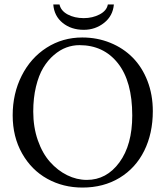

<svg xmlns="http://www.w3.org/2000/svg" viewBox="-20 -825 739 857"><path d="M488.3 -805.2Q483.9 -753.9 444.6 -722.9Q405.3 -691.9 354 -691.9Q297.9 -691.9 259.8 -722.7Q221.7 -753.4 217.8 -805.2H245.6Q251.5 -776.9 282 -760.5Q312.5 -744.1 354 -744.1Q393.1 -744.1 424.8 -760.7Q456.5 -777.3 461.4 -805.2ZM334.5 -623.5Q304.7 -623.5 276.1 -613Q247.6 -602.5 220.5 -579.3Q193.4 -556.2 173.1 -522.5Q152.8 -488.8 140.6 -438.2Q128.4 -387.7 128.4 -327.1Q128.4 -257.3 148.9 -198.7Q169.4 -140.1 203.4 -102.1Q237.3 -64 279.8 -43Q322.3 -22 367.7 -22Q455.6 -22 512.9 -100.1Q570.3 -178.2 570.3 -309.6Q570.3 -461.9 506.3 -542.7Q442.4 -623.5 334.5 -623.5ZM662.1 -329.1Q662.1 -229.5 623.8 -152.1Q585.4 -74.7 513.7 -31.2Q441.9 12.2 348.1 12.2Q261.7 12.2 191.2 -26.9Q120.6 -65.9 78.6 -140.1Q36.6 -214.4 36.6 -310.1Q36.6 -407.2 76.7 -486.8Q116.7 -566.4 188 -612.1Q259.3 -657.7 347.2 -657.7Q414.1 -657.7 472.2 -634Q530.3 -610.4 572.3 -567.9Q614.3 -525.4 638.2 -463.9Q662.1 -402.3 662.1 -329.1Z"/></svg>

Font: Libertinage
Style: b
Weight: 400
Designer: OSP
Foundry: OSP
Version: Version 1.0; 2008; OFL relea